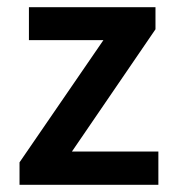

<svg xmlns="http://www.w3.org/2000/svg" viewBox="-20 -511 483 531"><path d="M34 0V-62L266 -400H60V-491H410V-430L179 -92H418V0Z"/></svg>

Font: Giro Semibold
Style: Regular
Weight: 600
Designer: Paul D. Hunt
Foundry: Adobe Systems Incorporated
Version: Version 1.000;PS 1.0;hotconv 1.0.88;makeotf.lib2.5.647800